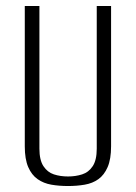

<svg xmlns="http://www.w3.org/2000/svg" viewBox="-20 -611 455 643"><path d="M208 12Q178 12 152 7.5Q126 3 106 -11Q86 -25 74.5 -51.5Q63 -78 63 -121V-591H112V-113Q112 -75 125.5 -54.5Q139 -34 160.5 -27Q182 -20 208 -20Q233 -20 255 -27Q277 -34 290.5 -54.5Q304 -75 304 -113V-591H352V-121Q352 -78 340.5 -51.5Q329 -25 309.5 -11Q290 3 263.5 7.5Q237 12 208 12Z"/></svg>

Font: Alumni Sans Light
Style: Regular
Weight: 300
Version: Version 1.018